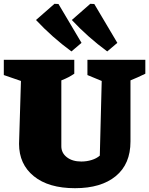

<svg xmlns="http://www.w3.org/2000/svg" viewBox="-34 -974 783 1008"><path d="M360 14Q221 14 143.5 -49Q66 -112 66 -219L76 -549L-14 -580V-660H356V-587Q341 -577 326 -569Q311 -561 288 -552V-206Q288 -171 317 -148.5Q346 -126 393 -126Q421 -126 447 -134Q473 -142 490 -157L500 -549L425 -580V-660H729V-587Q708 -577 688.5 -568Q669 -559 651 -552V-231Q651 -113 574 -49.5Q497 14 360 14ZM341 -704Q239 -779 155 -869L252 -954L273 -953L394 -749ZM529 -704Q427 -779 343 -869L440 -954L461 -953L582 -749Z"/></svg>

Font: Piazzolla SC Black
Style: Regular
Weight: 900
Designer: Juan Pablo del Peral
Foundry: Huerta Tipografica
Version: Version 1.330